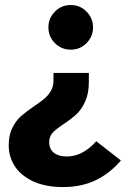

<svg xmlns="http://www.w3.org/2000/svg" viewBox="-20 -529 521 771"><path d="M233 222.2Q163.4 222.2 113.9 199.5Q64.4 176.8 39.7 138.7Q15 100.6 15 55.4Q15 13.6 29.4 -15.4Q43.8 -44.4 64.4 -62.6Q85 -80.8 118.2 -103.4Q145 -121.4 159.8 -134.2Q174.6 -147 184.7 -164.6Q194.8 -182.2 194.8 -206V-236.2H336.8V-200.4Q336.8 -153.6 322.2 -121.6Q307.6 -89.6 287.6 -70.9Q267.6 -52.2 236.4 -31.4Q206.2 -11.6 191.9 3.5Q177.6 18.6 177.6 41.6Q177.6 69.4 196.2 84.4Q214.8 99.4 248.6 99.4Q279.8 99.4 309.7 84Q339.6 68.6 366.6 38.2L465.6 115.4Q421.4 167.2 364.2 194.7Q307 222.2 233 222.2ZM264.2 -329.6Q226.4 -329.6 200.4 -355.9Q174.4 -382.2 174.4 -419Q174.4 -455.8 200.4 -482.3Q226.4 -508.8 264.2 -508.8Q301.6 -508.8 327.6 -482.3Q353.6 -455.8 353.6 -419Q353.6 -382.2 327.6 -355.9Q301.6 -329.6 264.2 -329.6Z"/></svg>

Font: Firava
Style: Regular
Weight: 400
Designer: Carrois Corporate & Edenspiekermann AG
Foundry: Greg Finn Gibson
Version: Version 5.000